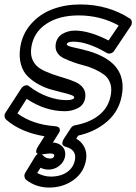

<svg xmlns="http://www.w3.org/2000/svg" viewBox="-20 -592 619 872"><path d="M4.9 -80.1 76.2 -189.9Q79.6 -195.3 84.7 -199.2Q89.8 -203.1 97.9 -204.6Q106 -206.1 113.8 -199.2Q152.3 -169.4 196.8 -153.3Q241.2 -137.2 282.2 -137.2Q296.9 -137.2 305.4 -139.9Q314 -142.6 315.4 -144.8Q316.9 -147 316.9 -148.9Q317.9 -155.3 303.2 -160.6Q288.6 -166 264.6 -171.6Q240.7 -177.2 212.2 -185.3Q183.6 -193.4 156.2 -208.3Q128.9 -223.1 107.2 -243.9Q85.4 -264.6 75.4 -298.8Q65.4 -333 71.8 -376Q81.1 -438.5 121.6 -483.9Q162.1 -529.3 219.5 -550.5Q276.9 -571.8 344.2 -571.8Q470.2 -571.8 569.8 -507.8Q577.6 -502.9 578.6 -492.7Q579.6 -482.4 574.2 -474.1L499 -361.8Q493.2 -352.5 482.7 -349.6Q472.2 -346.7 463.9 -352.1Q377.4 -402.8 313 -402.8Q286.1 -402.8 283.2 -391.1Q282.7 -387.2 290.3 -383.8Q297.9 -380.4 311 -377.4Q324.2 -374.5 341.8 -370.4Q359.4 -366.2 379.2 -360.8Q398.9 -355.5 419.4 -347.2Q439.9 -338.9 458.7 -327.9Q477.5 -316.9 493.4 -301.8Q509.3 -286.6 520 -267.1Q530.8 -247.6 534.9 -221.9Q539.1 -196.3 534.2 -165Q523.4 -90.8 468.8 -42.2Q414.1 6.3 335 23.9L326.2 38.1Q351.1 51.8 363.3 76.4Q375.5 101.1 371.1 131.8Q362.3 190.4 314.5 225.1Q266.6 259.8 203.1 259.8Q144.5 259.8 99.1 225.1Q92.8 220.2 91.3 210.7Q89.8 201.2 94.2 193.8L137.2 123Q137.7 121.6 138.9 119.6Q140.1 117.7 144.3 113Q148.4 108.4 152.6 106.4Q156.7 104.5 163.3 106.2Q169.9 107.9 176.8 115.2Q188 127.9 208 127.9Q223.6 127.9 226.1 116.2Q226.1 114.3 226.3 111.8Q226.6 109.4 221.7 107.2Q216.8 105 207 105Q198.2 105 173.8 108.9H163.1Q163.1 108.4 159.7 108.9Q156.2 109.4 152.6 107.4Q148.9 105.5 146 102.5Q143.1 99.6 144.5 91.8Q146 84 152.8 73.2L182.1 26.9Q73.7 8.8 7.8 -48.8Q1.5 -54.7 0.7 -64.2Q0 -73.7 4.9 -80.1ZM59.1 -77.1Q127.4 -26.4 229 -19Q246.6 -17.6 250.5 -8.5Q254.4 0.5 249 8.8L244.1 17.1L220.2 55.2Q247.1 56.6 263.2 73.5Q279.3 90.3 275.9 116.2Q272 142.6 250.2 160.4Q228.5 178.2 200.2 178.2Q181.2 178.2 164.1 169.9L148.9 193.8Q180.2 210 210 210Q256.8 210 286.1 188.5Q315.4 167 320.8 131.8Q327.1 87.9 279.8 75.2Q270.5 72.8 266.4 67.9Q262.2 63 262.9 57.1Q263.7 51.3 265.4 47.4Q267.1 43.5 269 40L300.8 -8.8Q309.1 -21.5 320.8 -22.9Q391.1 -36.1 433.3 -72Q475.6 -107.9 483.9 -165Q488.3 -194.3 479.5 -217Q470.7 -239.7 452.6 -252.9Q434.6 -266.1 410.9 -277.1Q387.2 -288.1 361.3 -294.7Q335.4 -301.3 311.3 -310.1Q287.1 -318.8 268.3 -328.1Q249.5 -337.4 239.7 -353.5Q230 -369.6 232.9 -391.1Q237.8 -422.9 263.4 -438Q289.1 -453.1 319.8 -453.1Q385.7 -453.1 473.1 -408.2L519 -476.1Q436.5 -522 336.9 -522Q247.6 -522 189.7 -483.2Q131.8 -444.3 122.1 -376Q117.2 -342.3 128.9 -317.9Q140.6 -293.5 163.1 -280Q185.5 -266.6 213.9 -256.6Q242.2 -246.6 270.5 -238.3Q298.8 -230 322 -219.7Q345.2 -209.5 357.9 -191.9Q370.6 -174.3 367.2 -148.9Q362.3 -116.2 335 -101.6Q307.6 -86.9 274.9 -86.9Q185.5 -86.9 101.1 -143.1Z"/></svg>

Font: Trueno Bold Outline
Style: Italic
Weight: 700
Width: 6
Designer: Julieta Ulanovsky
Foundry: Julieta Ulanovsky
Version: Version 3.001b | FøM Fix